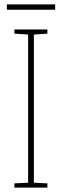

<svg xmlns="http://www.w3.org/2000/svg" viewBox="-20 -847 278 867"><path d="M229 -827H11V-803H229ZM194 0V-19L133 -22V-691L194 -695V-714H45V-695L107 -691V-22L45 -19V0Z"/></svg>

Font: Noto Sans Kannada Condensed Thin
Style: Regular
Weight: 100
Width: 3
Designer: Jelle Bosma - Monotype Design Team
Foundry: Monotype Imaging Inc.
Version: Version 2.005